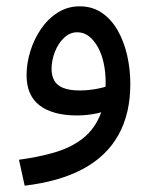

<svg xmlns="http://www.w3.org/2000/svg" viewBox="-20 -357 487 607"><path d="M58 230 40 148Q100 140 150.5 125.5Q201 111 237.5 84Q274 57 294 13Q314 -31 314 -97Q314 -128 308 -156.5Q302 -185 290 -207Q278 -229 261.5 -242Q245 -255 224 -255Q201 -255 182.5 -237.5Q164 -220 153.5 -193Q143 -166 143 -139Q143 -118 151.5 -102.5Q160 -87 180 -79Q200 -71 232 -71Q261 -71 290.5 -77Q320 -83 341 -93L345 -23Q321 -6 288.5 1Q256 8 223 8Q185 8 155.5 0Q126 -8 105.5 -23.5Q85 -39 74.5 -63Q64 -87 64 -119Q64 -157 76 -195.5Q88 -234 110 -266Q132 -298 163 -317.5Q194 -337 232 -337Q272 -337 302 -316.5Q332 -296 352 -261Q372 -226 382 -182Q392 -138 392 -91Q392 2 354.5 69.5Q317 137 242.5 177Q168 217 58 230Z"/></svg>

Font: Farlight84_Sys_V01
Style: Regular
Weight: 400
Designer: Ryoko NISHIZUKA  (kana, bopomofo & ideographs); Paul D. Hunt (Latin, Greek & Cyrillic); Sandoll Communications , Soo-you
Foundry: Adobe
Version: Version 2.004;October 29, 2024;FontCreator 14.0.0.2814 64-bi